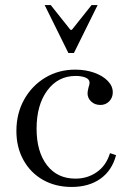

<svg xmlns="http://www.w3.org/2000/svg" viewBox="-20 -730 510 761"><path d="M264 11Q200 11 150.5 -17Q101 -45 73 -95.5Q45 -146 45 -211Q45 -280 75.5 -335Q106 -390 159 -422Q212 -454 278 -454Q319 -454 353 -442Q387 -430 407 -409.5Q427 -389 427 -364Q427 -343 413 -328.5Q399 -314 378 -314Q356 -314 341.5 -327.5Q327 -341 327 -360Q327 -365 328 -370Q329 -375 331 -384Q333 -390 334 -394Q335 -398 335 -402Q335 -416 319 -422.5Q303 -429 280 -429Q210 -429 167.5 -371.5Q125 -314 125 -220Q125 -129 166 -75.5Q207 -22 279 -22Q327 -22 364 -48Q401 -74 416 -123L440 -115Q424 -54 378 -21.5Q332 11 264 11ZM251 -520 157 -710H181L259 -612H265L343 -710H367L273 -520Z"/></svg>

Font: Baskervville SC
Style: Regular
Weight: 400
Designer: Alexis Faudot, Rémi Forte, Morgane Pierson, Rafael Ribas, Tanguy Vanlaeys, Rosalie Wagner, Thomas Huot-Marchand
Foundry: ANRT
Version: Version 1.100